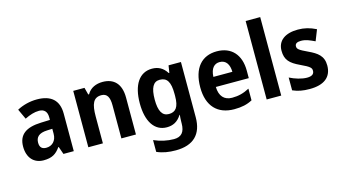

<svg xmlns="http://www.w3.org/2000/svg" viewBox="-103 -1158 3221 1796"><g transform="rotate(-15 1508.0 -260.0)"><path d="M276 -557C207 -557 138 -539 83 -509L129 -410C178 -434 222 -449 268 -449C317 -449 345 -421 345 -366V-340L258 -337C112 -332 38 -279 38 -163C38 -56 97 10 192 10C273 10 314 -16 355 -74H359L385 0H485V-364C485 -494 411 -557 276 -557ZM294 -252 345 -254V-206C345 -137 302 -97 246 -97C207 -97 183 -115 183 -162C183 -215 213 -249 294 -252Z M912 -556C850 -556 792 -533 761 -477H753L735 -546H626V0H767V-260C767 -381 791 -439 869 -439C924 -439 946 -399 946 -321V0H1087V-358C1087 -493 1019 -556 912 -556Z M1390 -556C1268 -556 1197 -451 1197 -271C1197 -96 1266 10 1385 10C1443 10 1491 -12 1528 -72H1531C1529 -52 1527 -25 1527 -1V9C1527 96 1491 134 1420 134C1358 134 1292 120 1228 92V206C1285 231 1343 240 1410 240C1582 240 1669 152 1669 -11V-546H1549L1538 -476H1532C1496 -533 1449 -556 1390 -556ZM1433 -437C1503 -437 1534 -392 1534 -273V-253C1534 -144 1500 -105 1435 -105C1371 -105 1341 -159 1341 -269C1341 -383 1371 -437 1433 -437Z M2018 -556C1873 -556 1782 -458 1782 -269C1782 -87 1878 10 2038 10C2111 10 2164 -2 2214 -29V-142C2158 -112 2108 -99 2046 -99C1970 -99 1926 -147 1924 -236H2243V-309C2243 -464 2158 -556 2018 -556ZM2018 -452C2080 -452 2109 -403 2110 -333H1926C1930 -417 1967 -452 2018 -452Z M2494 0V-760H2353V0Z M2983 -161C2983 -255 2926 -293 2845 -331C2759 -371 2746 -384 2746 -409C2746 -434 2765 -447 2804 -447C2851 -447 2889 -429 2936 -407L2978 -513C2918 -543 2864 -556 2803 -556C2681 -556 2605 -503 2605 -404C2605 -315 2646 -275 2738 -232C2834 -188 2841 -173 2841 -147C2841 -118 2821 -99 2772 -99C2720 -99 2656 -119 2605 -145V-21C2656 1 2702 10 2769 10C2907 10 2983 -48 2983 -161Z"/></g></svg>

Font: Noto Sans Gurmukhi SemiCondensed
Style: Bold
Weight: 700
Width: 4
Designer: Jelle Bosma - Monotype Design Team
Foundry: Monotype Imaging Inc.
Version: Version 2.004